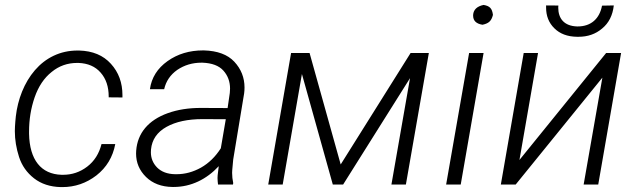

<svg xmlns="http://www.w3.org/2000/svg" viewBox="-20 -741 2555 771"><path d="M227.1 -39.1C145 -41.5 98.6 -99.1 96.7 -204.1C96.7 -207 96.7 -210 96.7 -212.9C96.7 -260.7 104 -306.2 119.1 -350.1C134.3 -394 157.2 -428.2 187.5 -452.1C217.3 -476.6 251.5 -488.3 289.6 -488.3C291.5 -488.3 293.5 -488.3 295.4 -488.3C333 -486.8 362.8 -474.1 384.3 -449.2C405.8 -424.8 416.5 -392.6 416.5 -353.5C416.5 -352.5 416.5 -351.1 416.5 -350.1L471.7 -349.6C471.7 -352.5 471.7 -356 471.7 -358.9C471.7 -408.7 456.5 -450.7 425.3 -484.9C394.5 -519 352.1 -536.6 297.9 -538.1C295.4 -538.1 293 -538.1 291 -538.1C221.7 -538.1 163.1 -508.8 120.1 -459C77.1 -409.2 51.3 -341.8 43.5 -273.4L41.5 -252.4C40.5 -239.3 39.6 -226.6 39.6 -214.4C39.6 -179.7 45.4 -145 56.6 -110.4C67.9 -75.7 87.9 -47.4 116.7 -24.9C145.5 -2.4 181.6 9.3 224.1 10.3C226.1 10.3 228 10.3 230.5 10.3C280.8 10.3 326.7 -5.4 367.2 -36.6C407.7 -68.4 433.1 -110.4 442.9 -162.6H387.7C377.9 -124 358.9 -93.8 330.1 -71.8C301.3 -49.8 269 -39.1 233.4 -39.1C231.4 -39.1 229 -39.1 227.1 -39.1Z M915.5 0 916.5 -5.9C913.6 -19.5 912.1 -33.2 912.1 -46.9C912.1 -50.8 912.6 -54.2 912.6 -58.1L916.5 -100.6L960.4 -366.2C961.4 -374 961.9 -381.8 961.9 -389.6C961.9 -429.2 948.2 -463.9 920.9 -493.2C894 -522 853 -537.1 798.8 -538.6C797.4 -538.6 796.4 -538.6 795.4 -538.6C740.7 -538.6 693.4 -524.4 652.8 -495.6C612.3 -466.8 588.4 -429.2 582 -382.8H639.2C646.5 -415 664.1 -440.9 691.9 -460.4C720.2 -479.5 752.4 -489.3 789.1 -489.3C790.5 -489.3 791.5 -489.3 793 -489.3C831.1 -487.8 858.9 -477.5 877 -457.5C895 -437.5 903.8 -413.1 903.8 -385.3C903.8 -379.4 903.3 -373.5 902.8 -367.7L894 -307.1L786.1 -307.6C737.3 -307.6 693.4 -300.8 653.8 -286.6C575.2 -258.3 532.2 -206.1 526.9 -136.2C526.4 -132.3 526.4 -128.4 526.4 -124.5C526.4 -87.9 539.6 -56.6 566.4 -30.3C592.8 -4.4 628.4 9.3 672.9 9.8C674.3 9.8 675.8 9.8 677.2 9.8C747.1 9.8 809.6 -21 858.4 -73.7L854 -37.1C854 -33.7 853.5 -30.3 853.5 -26.4C853.5 -17.6 854.5 -8.8 855.5 0ZM682.6 -41.5C651.9 -42 627.9 -51.3 610.8 -68.4C594.2 -85.4 585.9 -106 585.9 -129.4C585.9 -133.3 585.9 -137.2 586.4 -141.1C590.3 -180.2 610.8 -210.4 648.4 -231.4C686 -252.4 734.4 -262.7 793.5 -262.7L886.7 -262.2L866.7 -145.5C845.2 -111.8 818.8 -85.9 787.1 -67.9C755.4 -50.3 723.1 -41.5 689.9 -41.5C687.5 -41.5 685.1 -41.5 682.6 -41.5Z M1223.1 -528.3H1148.9L1057.1 0H1115.2L1192.4 -443.8L1316.4 0H1357.9L1626.5 -427.2L1551.8 0H1609.9L1702.1 -528.3H1628.9L1348.1 -80.6Z M1879.9 -681.2C1879.9 -680.2 1879.9 -679.2 1879.9 -678.2C1879.9 -657.7 1892.6 -645.5 1917.5 -641.6C1942.4 -647 1953.1 -656.2 1959.5 -681.2C1956.1 -707 1947.3 -716.8 1921.9 -721.2C1895.5 -715.8 1881.3 -702.1 1879.9 -681.2ZM1921.9 -528.3H1863.8L1771.5 0H1830.1Z M2397.5 -718.3C2387.7 -666 2353.5 -634.8 2299.8 -634.8C2298.8 -634.8 2298.3 -634.8 2297.9 -634.8C2245.1 -636.2 2221.7 -667 2221.7 -710.4C2221.7 -712.9 2222.2 -715.8 2222.2 -718.8L2172.9 -719.2C2172.9 -716.3 2172.9 -713.4 2172.9 -710.4C2172.9 -677.2 2183.6 -649.4 2206.1 -627.4C2228 -605.5 2258.3 -593.8 2296.9 -593.3C2298.8 -593.3 2301.3 -593.3 2303.2 -593.3C2339.8 -593.3 2371.6 -604 2397.9 -626.5C2424.8 -648.4 2440.4 -679.7 2444.8 -719.2ZM2065.9 -98.6 2140.6 -528.3H2083L1991.2 0H2050.8L2398.9 -429.2L2323.7 0H2382.3L2474.1 -528.3H2414.1Z"/></svg>

Font: Roboto Light
Style: Italic
Weight: 300
Italic angle: -12°
Designer: Google
Version: Version 2.137; 2017